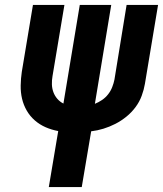

<svg xmlns="http://www.w3.org/2000/svg" viewBox="-20 -755 658 775"><path d="M177 0 215 -226Q188 -231 164 -241.5Q140 -252 120.5 -269Q101 -286 88 -308.5Q75 -331 69 -356.5Q63 -382 63.5 -410Q64 -438 68 -465L113 -735H240L192 -448Q189 -431 189.5 -414.5Q190 -398 195.5 -383Q201 -368 211.5 -356Q222 -344 236 -337L302 -735H429L363 -336Q378 -342 392 -351.5Q406 -361 416.5 -374.5Q427 -388 433 -403.5Q439 -419 442 -434L491 -735H618L565 -417Q561 -393 552 -368.5Q543 -344 527 -322.5Q511 -301 490 -284Q469 -267 445.5 -255Q422 -243 397.5 -235.5Q373 -228 348 -225L310 0Z"/></svg>

Font: Iosevka SS04 XBd Ex
Style: Italic
Weight: 800
Width: 7
Italic angle: -9°
Monospace: yes
Designer: Belleve Invis
Foundry: Belleve Invis
Version: Version 19.0.0; ttfautohint (v1.8.4)